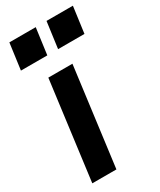

<svg xmlns="http://www.w3.org/2000/svg" viewBox="-208 -829 749 896"><g transform="rotate(-30 166.5 -381.5)"><path d="M147 -763.2 127.9 -622.1H-14.2L4.9 -763.2ZM347.2 -763.2 328.1 -622.1H186L205.1 -763.2ZM11.2 0 80.1 -529.8H210L141.1 0Z"/></g></svg>

Font: Cooper Hewitt
Style: Semibold Italic
Weight: 710
Designer: Village Type and Design LLC
Foundry: Cooper Hewitt Smithsonian Design Museum
Version: 1.000